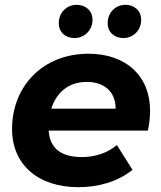

<svg xmlns="http://www.w3.org/2000/svg" viewBox="-20 -769 668 797"><path d="M289 -611C328 -611 364 -641 364 -687C364 -725 335 -749 298 -749C259 -749 224 -719 224 -673C224 -635 252 -611 289 -611ZM492 -611C531 -611 566 -641 566 -687C566 -725 537 -749 501 -749C461 -749 427 -719 427 -673C427 -635 455 -611 492 -611ZM603 -309C603 -453 504 -546 347 -546C160 -546 30 -413 30 -233C30 -87 137 8 305 8C387 8 468 -14 530 -64L465 -167C428 -135 376 -117 321 -117C232 -117 187 -154 182 -227H594C599 -252 603 -280 603 -309ZM340 -429C412 -429 460 -389 460 -318H193C214 -385 265 -429 340 -429Z"/></svg>

Font: AWKNG-Font
Style: Bold Italic
Weight: 700
Italic angle: -11.3°
Designer: Awakening Church
Foundry: Awakening Church
Version: Version 1.700;PS 001.700;hotconv 1.0.88;makeotf.lib2.5.64775